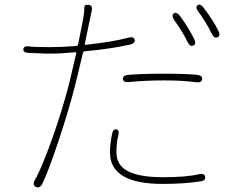

<svg xmlns="http://www.w3.org/2000/svg" viewBox="-20 -778 1040 831"><path d="M163 18Q152 39 135 31Q119 22 131 1Q160 -49 208 -184Q249 -300 277 -408Q280 -420 283 -432L310 -547Q311 -552 306 -552Q247 -546 204 -546Q192 -546 180 -546L104 -549Q80 -550 81 -565Q83 -581 107 -577Q130 -574 194 -574Q250 -574 311 -579Q317 -580 318 -586L338 -686Q340 -698 342 -710Q346 -733 345 -746Q344 -759 363 -757Q382 -756 377 -732L347 -588Q346 -583 351 -584Q470 -597 536 -615Q559 -621 563 -606Q566 -591 543 -585Q457 -566 347 -556Q341 -555 339 -549L307 -416Q278 -302 235 -173Q189 -35 163 18ZM684 18Q456 18 456 -118Q456 -155 465 -198Q469 -221 484 -218Q498 -215 492 -191Q484 -162 484 -120Q484 -72 518 -47Q566 -11 685 -11Q787 -11 841 -24Q865 -29 868 -13Q871 4 847 7Q777 18 684 18ZM855 -435Q853 -419 829 -422Q772 -430 689 -430Q612 -430 538 -423Q514 -420 512 -436Q511 -452 535 -454Q598 -459 685 -459Q789 -459 833 -454Q857 -451 855 -435ZM817 -581Q803 -574 792 -596Q770 -642 734 -691Q721 -711 732 -720Q744 -728 759 -709Q795 -660 820 -610Q831 -588 817 -581ZM922 -617Q908 -610 897 -631Q870 -686 838 -728Q824 -747 835 -755Q846 -764 861 -745Q904 -688 925 -645Q936 -624 922 -617Z"/></svg>

Font: Resource Han Rounded JP ExtraLight
Style: Regular
Weight: 250
Designer: Cyano Hao (round all glyphs); Ryoko NISHIZUKA 西塚涼子 (kana, bopomofo & ideographs); Paul D. Hunt (Latin, Greek & Cyrillic)
Foundry: Cyano Hao
Version: 0.990